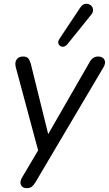

<svg xmlns="http://www.w3.org/2000/svg" viewBox="-20 -785 563 992"><path d="M119 187Q95 187 88 170.5Q81 154 94 132L177 -8L62 -436Q55 -461 65.5 -477Q76 -493 99 -493Q117 -493 125 -484.5Q133 -476 139 -456L229 -92L443 -464Q459 -493 487 -493Q511 -493 519.5 -476.5Q528 -460 515 -438L163 157Q154 172 144.5 179.5Q135 187 119 187ZM327 -555Q315 -542 302 -543.5Q289 -545 283 -556.5Q277 -568 287 -584L394 -745Q406 -763 420.5 -765Q435 -767 446.5 -759.5Q458 -752 460.5 -738Q463 -724 452 -710Z"/></svg>

Font: Nunito
Style: Italic
Weight: 400
Italic angle: -9°
Designer: Vernon Adams
Foundry: Vernon Adams
Version: Version 3.601; ttfautohint (v1.8.2.53-6de2)